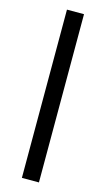

<svg xmlns="http://www.w3.org/2000/svg" viewBox="-129 -754 512 929"><g transform="rotate(15 126.5 -289.5)"><path d="M169.9 131.8H84.5V-710.9H169.9Z"/></g></svg>

Font: RobotoInd
Style: Bold
Weight: 700
Designer: Google
Version: Version 2.001150; 2014